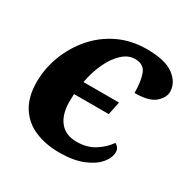

<svg xmlns="http://www.w3.org/2000/svg" viewBox="-131 -668 789 800"><g transform="rotate(30 263.5 -268.0)"><path d="M252 10Q188 10 136.5 -11.5Q85 -33 55 -79.5Q25 -126 25 -199Q25 -263 48.5 -325Q72 -387 115 -437Q158 -487 219 -516.5Q280 -546 355 -546Q445 -546 486 -514.5Q527 -483 527 -440Q527 -412 498.5 -387Q470 -362 401 -362Q401 -418 388 -452Q375 -486 333 -486Q301 -486 273 -460.5Q245 -435 224.5 -392Q204 -349 194 -295H365L352 -232H185Q184 -214 184 -196Q184 -134 212 -99.5Q240 -65 293 -65Q343 -65 379 -88Q415 -111 436 -142Q457 -131 457 -109Q457 -82 434 -54.5Q411 -27 365.5 -8.5Q320 10 252 10Z"/></g></svg>

Font: Noto Serif
Style: Bold Italic
Weight: 700
Italic angle: -12°
Designer: Monotype Design Team
Foundry: Monotype Imaging Inc.
Version: Version 2.013